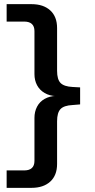

<svg xmlns="http://www.w3.org/2000/svg" viewBox="-20 -725 456 925"><path d="M12 180V96H97Q121 96 133.5 84.5Q146 73 146 50V-157Q146 -187 158.5 -211Q171 -235 195 -248.5Q219 -262 250 -263V-262Q219 -263 195 -277Q171 -291 158.5 -314.5Q146 -338 146 -368V-575Q146 -598 133.5 -609.5Q121 -621 97 -621H12V-705H132Q189 -705 222 -675Q255 -645 255 -590V-384Q255 -342 272 -325Q289 -308 330 -306L366 -304V-222L330 -219Q288 -217 271.5 -199.5Q255 -182 255 -141V65Q255 120 222 150Q189 180 132 180Z"/></svg>

Font: Nunito Sans 10pt SemiExpanded SemiBold
Style: Regular
Weight: 600
Width: 6
Designer: Vernon Adams
Foundry: Vernon Adams
Version: Version 3.101;gftools[0.9.27]